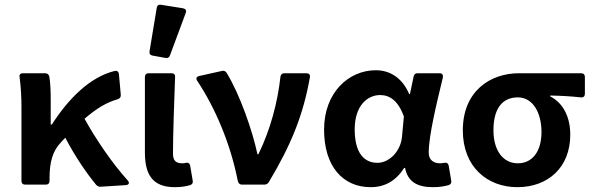

<svg xmlns="http://www.w3.org/2000/svg" viewBox="-20 -777 2493 808"><path d="M517.6 -17.6C452.1 -89.8 381.8 -193.4 335.9 -277.3C386.7 -321.3 429.7 -346.7 475.6 -359.4C484.4 -362.3 489.3 -369.1 488.3 -377.9L480.5 -464.8C479.5 -474.6 473.6 -480.5 462.9 -478.5C358.4 -453.1 267.6 -361.3 198.2 -252.9H193.4V-354.5C193.4 -390.6 192.4 -426.8 187.5 -455.1C185.5 -463.9 178.7 -468.8 169.9 -468.8H76.2C65.4 -468.8 60.5 -462.9 62.5 -452.1C68.4 -408.2 70.3 -362.3 70.3 -329.1V-15.6C70.3 -5.9 76.2 0 85.9 0H172.9C182.6 0 188.5 -5.9 188.5 -15.6V-27.3C188.5 -95.7 202.1 -142.6 236.3 -177.7C242.2 -184.6 249 -191.4 254.9 -197.3C295.9 -118.2 343.8 -48.8 384.8 1C390.6 6.8 396.5 9.8 404.3 8.8L509.8 2C522.5 1 526.4 -7.8 517.6 -17.6Z M639.6 -744.1 609.4 -561.5C607.4 -550.8 612.3 -544.9 622.1 -543L676.8 -533.2C685.5 -531.2 692.4 -535.2 695.3 -543.9L761.7 -722.7C765.6 -733.4 760.7 -740.2 750 -742.2L658.2 -756.8C648.4 -758.8 641.6 -754.9 639.6 -744.1ZM589.8 -135.7C589.8 -45.9 619.1 10.7 715.8 10.7C744.1 10.7 763.7 6.8 780.3 2C789.1 -1 793 -7.8 791 -16.6L780.3 -80.1C778.3 -89.8 771.5 -93.8 761.7 -91.8C756.8 -89.8 751 -89.8 747.1 -89.8C721.7 -89.8 708 -99.6 708 -129.9C708 -211.9 712.9 -342.8 716.8 -453.1C717.8 -462.9 711.9 -468.8 702.1 -468.8H605.5C595.7 -468.8 589.8 -462.9 589.8 -453.1Z M809.6 -437.5C883.8 -326.2 949.2 -175.8 980.5 -16.6C982.4 -5.9 989.3 0 998 0H1091.8C1099.6 0 1106.4 -2.9 1111.3 -10.7C1208 -171.9 1256.8 -296.9 1284.2 -452.1C1286.1 -462.9 1280.3 -468.8 1269.5 -468.8H1176.8C1167 -468.8 1162.1 -463.9 1160.2 -454.1C1148.4 -346.7 1118.2 -231.4 1067.4 -127.9H1063.5C1042 -228.5 989.3 -379.9 933.6 -470.7C928.7 -477.5 922.9 -480.5 914.1 -478.5L817.4 -457C806.6 -454.1 803.7 -447.3 809.6 -437.5Z M1343.8 -231.4C1343.8 -78.1 1421.9 10.7 1540 10.7C1598.6 10.7 1646.5 -15.6 1680.7 -70.3H1684.6C1696.3 -11.7 1736.3 10.7 1801.8 10.7C1830.1 10.7 1851.6 6.8 1868.2 2C1877 -1 1880.9 -7.8 1878.9 -16.6L1868.2 -80.1C1866.2 -89.8 1859.4 -93.8 1849.6 -91.8C1843.8 -90.8 1837.9 -89.8 1832 -89.8C1804.7 -89.8 1784.2 -103.5 1784.2 -134.8C1784.2 -206.1 1817.4 -341.8 1843.8 -451.2C1845.7 -461.9 1840.8 -468.8 1830.1 -468.8H1737.3C1728.5 -468.8 1722.7 -464.8 1720.7 -455.1L1705.1 -380.9H1702.1C1671.9 -452.1 1618.2 -481.4 1561.5 -481.4C1447.3 -481.4 1343.8 -387.7 1343.8 -231.4ZM1671.9 -203.1C1667 -141.6 1619.1 -91.8 1568.4 -91.8C1509.8 -91.8 1472.7 -136.7 1472.7 -232.4C1472.7 -333 1526.4 -377 1580.1 -377C1621.1 -377 1656.2 -351.6 1679.7 -287.1Z M1927.7 -228.5C1927.7 -73.2 2032.2 10.7 2157.2 10.7C2286.1 10.7 2379.9 -72.3 2379.9 -210C2379.9 -285.2 2349.6 -343.8 2295.9 -371.1V-375C2342.8 -374 2378.9 -372.1 2424.8 -367.2C2435.5 -366.2 2441.4 -372.1 2441.4 -381.8V-453.1C2441.4 -462.9 2435.5 -468.8 2425.8 -468.8H2164.1C2042 -468.8 1927.7 -392.6 1927.7 -228.5ZM2258.8 -221.7C2258.8 -138.7 2219.7 -89.8 2159.2 -89.8C2098.6 -89.8 2056.6 -141.6 2056.6 -228.5C2056.6 -326.2 2098.6 -367.2 2159.2 -367.2C2223.6 -367.2 2258.8 -300.8 2258.8 -221.7Z"/></svg>

Font: Ed Sans Neue SemiBold
Style: Regular
Weight: 600
Designer: Stephen Hutchings
Version: Version 1.004;PS 001.004;hotconv 1.0.88;makeotf.lib2.5.64775